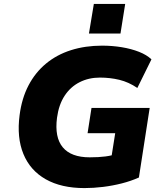

<svg xmlns="http://www.w3.org/2000/svg" viewBox="-20 -949 837 980"><path d="M411 11Q293 11 213.5 -34Q134 -79 99.5 -163Q65 -247 80 -361Q91 -447 125.5 -513Q160 -579 215 -624.5Q270 -670 342.5 -693Q415 -716 501 -716Q553 -716 601.5 -708Q650 -700 689.5 -684.5Q729 -669 753 -646L681 -500Q637 -530 589.5 -541.5Q542 -553 490 -553Q433 -553 386.5 -529.5Q340 -506 310 -460.5Q280 -415 271 -348Q258 -248 300.5 -197Q343 -146 438 -146Q484 -146 518.5 -150.5Q553 -155 584 -166L541 -98L568 -269H427L447 -398H744L689 -43Q649 -25 602 -13Q555 -1 506 5Q457 11 411 11ZM434 -778 459 -929H619L595 -778Z"/></svg>

Font: Nunito Sans 7pt Black
Style: Italic
Weight: 900
Italic angle: -9°
Version: Version 3.101;gftools[0.9.27]